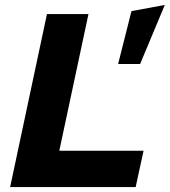

<svg xmlns="http://www.w3.org/2000/svg" viewBox="-20 -757 687 777"><path d="M21 0 170 -700H338L220 -147H561L529 0ZM458 -498 512 -712 647 -737 547 -498Z"/></svg>

Font: Red Hat Text
Style: Italic
Weight: 300
Italic angle: -12°
Designer: Pentagram, MCKL
Foundry: Pentagram, MCKL
Version: Version 1.023